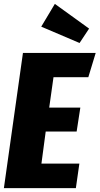

<svg xmlns="http://www.w3.org/2000/svg" viewBox="-21 -967 512 987"><path d="M471 -695 433 -570H254L232 -414H392L373 -291H214L192 -126H387L369 0H-1L97 -695ZM261 -947 437 -820 388 -746 191 -830Z"/></svg>

Font: Fira Sans Extra Condensed ExtraBold
Style: Italic
Weight: 800
Width: 3
Italic angle: -8°
Designer: Carrois Corporate & Edenspiekermann AG
Foundry: Carrois Corporate GbR & Edenspiekermann AG
Version: Version 4.203